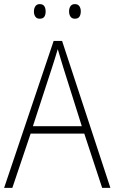

<svg xmlns="http://www.w3.org/2000/svg" viewBox="-20 -914 557 934"><path d="M477 0 390 -264H129L40 0H0L241 -715H282L517 0ZM288 -585Q282 -605 275 -628Q268 -651 261 -675Q254 -652 247 -629Q240 -606 233 -585L140 -300H378ZM145 -858Q145 -873 152 -883.5Q159 -894 173 -894Q189 -894 195.5 -884Q202 -874 202 -858Q202 -842 195.5 -832.5Q189 -823 173 -823Q159 -823 152 -833Q145 -843 145 -858ZM316 -859Q316 -874 323 -884Q330 -894 344 -894Q359 -894 366 -884Q373 -874 373 -859Q373 -843 366.5 -833Q360 -823 344 -823Q330 -823 323 -833Q316 -843 316 -859Z"/></svg>

Font: Noto Sans Khmer UI SemiCondensed ExtraLight
Style: Regular
Weight: 200
Width: 4
Designer: Danh Hong and the Monotype Design Team
Foundry: Monotype Imaging Inc.
Version: Version 2.002; ttfautohint (v1.8.4.7-5d5b)